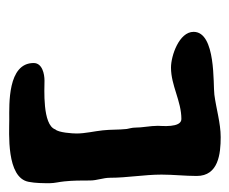

<svg xmlns="http://www.w3.org/2000/svg" viewBox="-62 -556 508 425"><g transform="rotate(90 192.5 -343.0)"><path d="M275 -258C275 -249 273 -218 266 -211C256 -182 175 -187 158 -187C143 -187 119 -182 119 -163C119 -105 211 -109 244 -109C273 -109 373 -102 382 -152C385 -167 385 -184 385 -199C385 -209 382 -220 381 -231C379 -250 379 -269 379 -288C379 -303 373 -317 373 -332C373 -370 366 -408 366 -446C366 -472 369 -498 369 -524C369 -572 320 -577 283 -577C252 -577 220 -567 189 -563C167 -560 50 -567 50 -517C50 -485 103 -467 129 -467C169 -467 203 -490 243 -490C263 -490 258 -445 258 -438C258 -421 262 -404 262 -387C262 -381 264 -375 265 -369C267 -351 266 -334 268 -316C270 -297 275 -277 275 -258Z"/></g></svg>

Font: ChillLongCangKaiShu Bold
Style: Regular
Weight: 700
Version: Version 3.500;Glyphs 3.1.1 (3135)